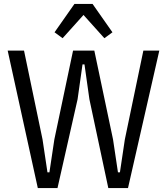

<svg xmlns="http://www.w3.org/2000/svg" viewBox="-20 -955 848 975"><path d="M172 0 19 -698H102L196 -247L221 -80H231L256 -247L351 -698H459L554 -247L579 -80H589L614 -247L708 -698H789L630 0H530L434 -451L409 -628H399L374 -451L272 0ZM450 -935 551 -791 510 -761 404 -879 298 -761 257 -791 358 -935Z"/></svg>

Font: IBM Plex Sans Cond
Style: Regular
Weight: 400
Width: 3
Designer: Mike Abbink, Paul van der Laan, Pieter van Rosmalen
Foundry: Bold Monday
Version: Version 1.3